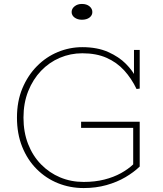

<svg xmlns="http://www.w3.org/2000/svg" viewBox="-20 -939 828 973"><path d="M404 14Q335 14 274 -10.5Q213 -35 166 -82Q119 -129 92.5 -195Q66 -261 66 -343Q66 -426 93.5 -491.5Q121 -557 167.5 -604Q214 -651 273.5 -675.5Q333 -700 397 -700Q473 -700 528 -675.5Q583 -651 618 -615.5Q653 -580 669 -546H659V-686H688V-490L672 -488Q646 -542 609 -582.5Q572 -623 520 -646Q468 -669 397 -669Q337 -669 283 -646Q229 -623 188 -580Q147 -537 123 -477Q99 -417 99 -343Q99 -269 122.5 -209Q146 -149 188 -106Q230 -63 285 -40Q340 -17 404 -17Q461 -17 508.5 -29Q556 -41 593 -61.5Q630 -82 655 -106V-291H391V-322H688V-95Q658 -66 615.5 -41Q573 -16 519.5 -1Q466 14 404 14ZM395 -839Q373 -839 358 -850Q343 -861 343 -878Q343 -895 358 -907Q373 -919 395 -919Q419 -919 433.5 -907Q448 -895 448 -878Q448 -861 433.5 -850Q419 -839 395 -839Z"/></svg>

Font: BioRhyme ExtraLight
Style: Regular
Weight: 250
Designer: Aoife Mooney
Foundry: Aoife Mooney Type
Version: Version 1.600;gftools[0.9.33]